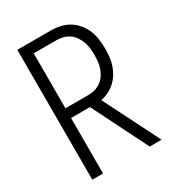

<svg xmlns="http://www.w3.org/2000/svg" viewBox="-178 -838 855 941"><g transform="rotate(-30 250.0 -367.5)"><path d="M458 0H391L234 -314H127V0H66V-735H257Q283 -735 309.5 -729Q336 -723 358.5 -709Q381 -695 398 -674Q415 -653 425 -628.5Q435 -604 438.5 -577.5Q442 -551 442 -524Q442 -501 439.5 -478Q437 -455 429.5 -433Q422 -411 410 -391.5Q398 -372 381 -356.5Q364 -341 343 -330.5Q322 -320 299 -316ZM127 -369H257Q276 -369 294 -374Q312 -379 327.5 -390Q343 -401 353.5 -416.5Q364 -432 370.5 -450Q377 -468 379 -487Q381 -506 381 -524Q381 -543 379 -562Q377 -581 370.5 -598.5Q364 -616 353.5 -632Q343 -648 327.5 -659Q312 -670 294 -675Q276 -680 257 -680H127Z"/></g></svg>

Font: Iosevka Fixed Light
Style: Regular
Weight: 300
Monospace: yes
Designer: Belleve Invis
Foundry: Belleve Invis
Version: Version 32.3.0